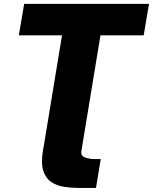

<svg xmlns="http://www.w3.org/2000/svg" viewBox="-20 -747 774 972"><path d="M394.9 0 392 17Q387.8 41.5 409.8 49.9Q431.8 58.2 457.4 58.2H490.1L465.9 204.5H380.7Q342 204.5 304.7 198.9Q267.4 193.2 239.5 174.5Q211.6 155.9 199.2 117.9Q186.8 79.9 197.4 15.6L200.3 0L294 -568.2H75.3L102.3 -727.3H734.4L707.4 -568.2H488.6Z"/></svg>

Font: Inter UI Black
Style: Italic
Weight: 900
Italic angle: -9.39999°
Designer: Rasmus Andersson
Foundry: rsms
Version: 3.2;8d6f07862